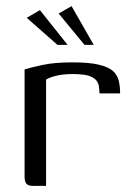

<svg xmlns="http://www.w3.org/2000/svg" viewBox="-20 -605 431 625"><path d="M130 0H86Q73 0 66.5 -6.5Q60 -13 60 -31V-379Q82 -386 120.5 -394Q159 -402 216 -402Q270 -402 301.5 -394.5Q333 -387 347.5 -374Q362 -361 366.5 -342.5Q371 -324 371 -301H304L303 -315Q302 -338 288 -348.5Q274 -359 255 -361.5Q236 -364 217 -364Q188 -364 165.5 -359Q143 -354 130 -346ZM167 -459 67 -547 110 -572 200 -459ZM255 -459 171 -561 213 -585 285 -459Z"/></svg>

Font: Genos
Style: Regular
Weight: 400
Designer: Robert E. Leuschke
Foundry: Robert E. Leuschke
Version: Version 1.010